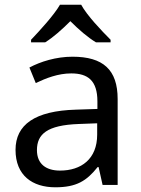

<svg xmlns="http://www.w3.org/2000/svg" viewBox="-20 -786 601 816"><path d="M325 -766H235C209 -721 149 -656 112 -617V-606H172C207 -628 243 -660 279 -696C315 -660 353 -627 388 -606H450V-617C412 -655 349 -721 325 -766ZM288 -545C218 -545 152 -524 105 -499L132 -433C176 -454 227 -474 283 -474C353 -474 394 -444 394 -355V-323L303 -320C128 -315 46 -256 46 -149C46 -40 118 10 215 10C305 10 348 -17 395 -76H399L416 0H480V-365C480 -490 418 -545 288 -545ZM314 -259 393 -262V-214C393 -110 325 -61 235 -61C177 -61 137 -88 137 -148C137 -216 180 -254 314 -259Z"/></svg>

Font: Noto Sans Buginese
Style: Regular
Weight: 400
Designer: Monotype Design Team
Foundry: Monotype Imaging Inc.
Version: Version 2.002